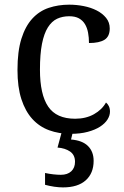

<svg xmlns="http://www.w3.org/2000/svg" viewBox="-20 -566 532 826"><path d="M283.2 9.8Q233.4 9.8 191.4 -5.6Q149.4 -21 119.1 -54.2Q88.9 -87.4 72 -139.4Q55.2 -191.4 55.2 -265.1Q55.2 -345.2 72 -399.2Q88.9 -453.1 118.9 -485.8Q148.9 -518.6 189.7 -532.2Q230.5 -545.9 277.8 -545.9Q309.1 -545.9 340.1 -539.8Q371.1 -533.7 396 -521Q420.9 -508.3 436.5 -489Q452.1 -469.7 452.1 -443.8Q452.1 -409.2 429.7 -395Q407.2 -380.9 362.8 -380.9Q362.8 -404.3 358.9 -425.3Q355 -446.3 345.5 -462.2Q335.9 -478 319.6 -487.1Q303.2 -496.1 277.8 -496.1Q249 -496.1 225.8 -485.4Q202.6 -474.6 186 -448.2Q169.4 -421.9 160.6 -377.4Q151.9 -333 151.9 -266.1Q151.9 -159.7 187.3 -107.4Q222.7 -55.2 303.2 -55.2Q349.6 -55.2 384.3 -74.7Q418.9 -94.2 436 -125Q443.4 -119.1 448.2 -109.4Q453.1 -99.6 453.1 -85.9Q453.1 -68.8 442.4 -51.8Q431.6 -34.7 410.4 -21Q389.2 -7.3 357.4 1.2Q325.7 9.8 283.2 9.8ZM382.8 126Q382.8 179.2 348.9 209.7Q314.9 240.2 251 240.2Q243.2 240.2 233.4 239.5Q223.6 238.8 213.4 237.3Q203.1 235.8 192.9 233.6Q182.6 231.4 173.8 229V178.2Q191.9 182.1 210 184.1Q228 186 241.7 186Q270.5 186 286.6 170.9Q302.7 155.8 302.7 129.9Q302.7 100.6 281.5 85.9Q260.3 71.3 227.5 68.8L248.5 -8.8H295.9L285.6 34.2Q334.5 38.1 358.6 62.3Q382.8 86.4 382.8 126Z"/></svg>

Font: Sahl Naskh
Style: Regular
Weight: 400
Designer: Pascal Zoghbi
Version: Version 1.001